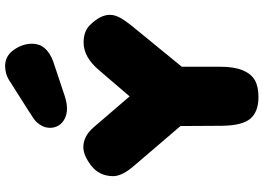

<svg xmlns="http://www.w3.org/2000/svg" viewBox="-160 -871 1031 751"><g transform="rotate(-90 355.5 -495.5)"><path d="M470 -150Q470 -95 456 -61.5Q442 -28 417 -14Q392 0 352 0Q294 0 267 -31.5Q240 -63 239 -143L238 -305L84 -485Q42 -533 42 -568Q42 -623 84 -655Q124 -685 155 -685Q198 -685 232 -646L354 -504L456 -623Q507 -684 565 -684Q608 -684 632 -660Q673 -619 673 -581Q673 -560 659 -536.5Q645 -513 614 -476L470 -300ZM420 -977Q444 -991 473 -991Q512 -991 536 -957Q560 -923 560 -885Q560 -829 491 -803L356 -758Q329 -749 306 -749Q284 -749 266.5 -758Q249 -767 240 -782Q231 -797 231 -815Q231 -834 240.5 -850Q250 -866 259.5 -873.5Q269 -881 288 -893Q292 -896 294 -897Z"/></g></svg>

Font: Coiny 2.0
Style: Regular
Weight: 400
Version: Version 1.001 July 11, 2018